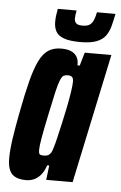

<svg xmlns="http://www.w3.org/2000/svg" viewBox="-51 -709 474 753"><g transform="rotate(5 186.5 -332.0)"><path d="M81 8Q56 8 39.5 0.5Q23 -7 15 -24.5Q7 -42 7 -72Q7 -104 13.5 -148.5Q20 -193 32 -255Q46 -329 59 -379.5Q72 -430 87 -460.5Q102 -491 122.5 -504.5Q143 -518 173 -518Q199 -518 214 -510.5Q229 -503 236 -490Q243 -477 242 -458H251L266 -510H371L263 0H159L166 -57H158Q150 -33 137.5 -18.5Q125 -4 110.5 2Q96 8 81 8ZM141 -94Q150 -94 156.5 -96.5Q163 -99 168.5 -107Q174 -115 178 -131Q182 -143 188 -169Q194 -195 201.5 -227.5Q209 -260 215.5 -293Q222 -326 226 -352.5Q230 -379 230 -392Q230 -407 224 -411.5Q218 -416 208 -416Q198 -416 191.5 -412.5Q185 -409 178.5 -393.5Q172 -378 164.5 -345.5Q157 -313 145 -255Q132 -193 126.5 -161Q121 -129 121 -115Q121 -105 123 -100.5Q125 -96 130 -95Q135 -94 141 -94ZM245 -550Q203 -550 180 -558.5Q157 -567 148.5 -583Q140 -599 140 -620Q140 -632 141.5 -644.5Q143 -657 146 -672H220Q218 -663 217 -655Q216 -647 216 -640Q216 -629 222.5 -622Q229 -615 248 -615Q268 -615 277.5 -622.5Q287 -630 292 -643Q297 -656 300 -672H373Q368 -646 362 -623.5Q356 -601 344 -584.5Q332 -568 308.5 -559Q285 -550 245 -550Z"/></g></svg>

Font: Saira UltraCondensed ExtraBold
Style: Italic
Weight: 800
Width: 1
Italic angle: -12°
Designer: Hector Gatti with collaboration of the Omnibus-Type team
Foundry: Omnibus-Type
Version: Version 1.101